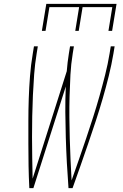

<svg xmlns="http://www.w3.org/2000/svg" viewBox="-20 -975 640 995"><path d="M132 0Q129 -58 128 -115.5Q127 -173 127 -231Q127 -289 127 -347Q127 -405 129 -463.5Q131 -522 135.5 -580.5Q140 -639 150 -698L156 -735H176L170 -698Q161 -644 157 -589.5Q153 -535 150.5 -480.5Q148 -426 147 -372Q146 -318 146 -264Q146 -210 147 -156Q148 -102 149 -49L326 -606Q328 -629 330.5 -652Q333 -675 337 -698L343 -735H363L357 -698Q348 -643 345 -587.5Q342 -532 340.5 -477Q339 -422 339.5 -367Q340 -312 341.5 -257.5Q343 -203 345.5 -148.5Q348 -94 351 -40Q370 -94 389 -148.5Q408 -203 426.5 -258Q445 -313 462.5 -367.5Q480 -422 495.5 -477Q511 -532 525 -587.5Q539 -643 548 -698L554 -735H574L568 -698Q558 -639 543.5 -580.5Q529 -522 512 -463.5Q495 -405 476 -347Q457 -289 437 -231Q417 -173 397 -115.5Q377 -58 356 0H335Q330 -65 326.5 -130.5Q323 -196 321 -262Q319 -328 318.5 -394Q318 -460 321 -527L153 0ZM197 -815 220 -955H584L561 -815H542L562 -938H408L388 -815H370L390 -938H236L216 -815Z"/></svg>

Font: Iosevka Thin Extended
Style: Italic
Weight: 100
Width: 7
Italic angle: -9°
Monospace: yes
Designer: Belleve Invis
Foundry: Belleve Invis
Version: Version 32.5.0; ttfautohint (v1.8.4)